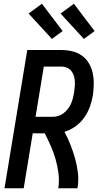

<svg xmlns="http://www.w3.org/2000/svg" viewBox="-20 -1001 540 1021"><path d="M4 0 125 -735H307Q337 -735 365.5 -728Q394 -721 416.5 -704.5Q439 -688 453 -664Q467 -640 473 -612Q479 -584 478.5 -554Q478 -524 474 -495Q469 -464 458 -433.5Q447 -403 428 -376Q409 -349 382 -329.5Q355 -310 323 -300Q341 -266 355 -230.5Q369 -195 379.5 -157.5Q390 -120 394.5 -80.5Q399 -41 392 0H290Q296 -40 291 -79Q286 -118 275.5 -154.5Q265 -191 250 -225Q235 -259 218 -292H154L106 0ZM169 -380H261Q276 -380 290.5 -384.5Q305 -389 318 -399Q331 -409 341 -422Q351 -435 357.5 -449.5Q364 -464 367.5 -479Q371 -494 374 -509Q376 -524 377.5 -539.5Q379 -555 378 -570Q377 -585 372.5 -599Q368 -613 359 -624Q350 -635 336.5 -641Q323 -647 308 -647H213ZM426 -794 302 -929 373 -981 483 -836ZM256 -794 132 -929 203 -981 313 -836Z"/></svg>

Font: Iosevka Curly Semibold
Style: Italic
Weight: 600
Italic angle: -9°
Monospace: yes
Designer: Belleve Invis
Foundry: Belleve Invis
Version: Version 22.1.2; ttfautohint (v1.8.4)